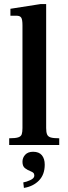

<svg xmlns="http://www.w3.org/2000/svg" viewBox="-20 -710 335 940"><path d="M25 0V-33Q55 -33 69 -37.5Q83 -42 86.5 -53Q90 -64 90 -83V-586Q90 -614 84 -623.5Q78 -633 61 -633H31V-667L178 -690H206V-83Q206 -63 210.5 -52Q215 -41 228.5 -37Q242 -33 270 -33V0ZM97 210 94 183Q108 181 128 172Q148 163 148 150Q148 141 143.5 136.5Q139 132 131 129Q115 123 102.5 113.5Q90 104 90 82Q90 62 103.5 47.5Q117 33 142 33Q171 33 185 50Q199 67 199 96Q199 145 170.5 174Q142 203 97 210Z"/></svg>

Font: Frank Ruhl Libre Medium
Style: Regular
Weight: 500
Designer: Yanek Iontef
Foundry: Fontef
Version: Version 6.004